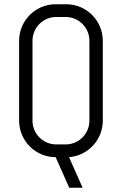

<svg xmlns="http://www.w3.org/2000/svg" viewBox="-20 -730 574 904"><path d="M464 -162V-538C464 -633 387 -710 292 -710H242C147 -710 70 -633 70 -538V-162C70 -67 147 10 242 10L306 154H369L305 10C394 3 464 -71 464 -162ZM401 -162C401 -100 351 -50 289 -50H245C183 -50 133 -100 133 -162V-538C133 -600 183 -650 245 -650H289C351 -650 401 -600 401 -538Z"/></svg>

Font: Abel
Style: Regular
Weight: 400
Designer: Matthew Desmond
Foundry: Matthew Desmond
Version: Version 1.002